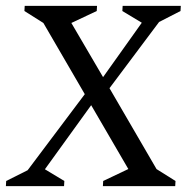

<svg xmlns="http://www.w3.org/2000/svg" viewBox="-27 -632 641 652"><path d="M-7 0 -6 -17.4 66.8 -53.9 260.9 -312.2 120.3 -554 55.9 -594.6 56.9 -612H302.5L301.5 -594.6L215.3 -554L323 -370.1L454.5 -554.8L388.5 -594.6L389.5 -612H587L586 -594.6L513.2 -557.3L344.8 -332.5L504.6 -57.8L569 -17.4L568 0H322.4L323.4 -17.4L408.8 -58L282.6 -274.8L125.5 -57.2L191.5 -17.4L190.5 0Z"/></svg>

Font: Ancizar Serif Light
Style: Italic
Weight: 300
Italic angle: -4°
Designer: Cesar Puertas, Viviana Monsalve, Julian Moncada, Julian Prieto, Jose Castro, Felipe Aragon, Mariel Hernandez, Sara Alarc
Version: Version 8.100